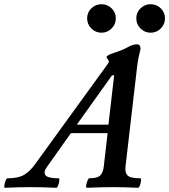

<svg xmlns="http://www.w3.org/2000/svg" viewBox="-98 -887 802 910"><path d="M-74 3Q-79 3 -77.5 -8Q-76 -19 -71.5 -30.5Q-67 -42 -62 -42Q-12 -42 15.5 -58Q43 -74 67 -107L412 -583Q418 -590 418 -595Q418 -600 413 -606Q407 -613 407 -616Q407 -625 441 -636Q460 -642 476 -648.5Q492 -655 507 -663Q520 -671 531.5 -674Q543 -677 551 -677Q568 -677 568 -655Q564 -638 559 -615.5Q554 -593 551 -564L497 -99Q493 -71 505.5 -56.5Q518 -42 567 -42Q572 -42 570.5 -30.5Q569 -19 565 -8Q561 3 556 3Q492 0 437 0Q380 0 314 3Q309 3 310.5 -8Q312 -19 316.5 -30.5Q321 -42 325 -42Q365 -42 378 -56.5Q391 -71 394 -99L412 -256H238L126 -98Q106 -71 117.5 -56.5Q129 -42 180 -42Q184 -42 183 -30.5Q182 -19 177.5 -8Q173 3 169 3Q103 0 48 0Q-10 0 -74 3ZM433 -530 266 -296H416L443 -530ZM383 -732Q355 -732 335 -752Q315 -772 315 -800Q315 -828 335 -847.5Q355 -867 383 -867Q411 -867 431 -847.5Q451 -828 451 -800Q451 -772 431 -752Q411 -732 383 -732ZM616 -732Q588 -732 568 -752Q548 -772 548 -800Q548 -828 568 -847.5Q588 -867 616 -867Q644 -867 664 -847.5Q684 -828 684 -800Q684 -772 664 -752Q644 -732 616 -732Z"/></svg>

Font: Junicode SmExp
Style: Bold Italic
Weight: 700
Width: 6
Italic angle: -11°
Designer: Peter S. Baker
Version: Version 2.205; ttfautohint (v1.8.4)